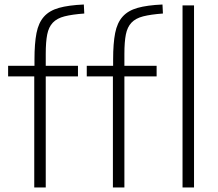

<svg xmlns="http://www.w3.org/2000/svg" viewBox="-20 -832 966 852"><path d="M481 -493H365V-540H482V-568Q482 -640 491 -685.5Q500 -731 524 -758Q548 -785 590.5 -797Q633 -809 701 -812L703 -772Q649 -768 615.5 -759.5Q582 -751 563.5 -731.5Q545 -712 538.5 -679Q532 -646 532 -593V-540H675V-493H532V0H481ZM790 -808H841V0H790ZM132 -493H16V-540H133V-568Q133 -640 142 -685.5Q151 -731 175 -758Q199 -785 241.5 -797Q284 -809 352 -812L354 -772Q300 -768 266.5 -759.5Q233 -751 214.5 -731.5Q196 -712 189.5 -679Q183 -646 183 -593V-540H326V-493H183V0H132Z"/></svg>

Font: Encode Sans Normal
Style: ExtraLight
Weight: 200
Designer: Pablo Impallari, Andres Torresi
Foundry: Pablo Impallari, Andres Torresi
Version: Version 1.000; ttfautohint (v1.00) -l 8 -r 50 -G 200 -x 14 -